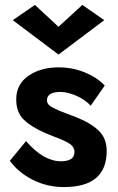

<svg xmlns="http://www.w3.org/2000/svg" viewBox="-20 -744 480 781"><path d="M86 -170Q157 -88 228 -88Q283 -88 283 -126Q283 -137 276.5 -146.5Q270 -156 256.5 -163.5Q243 -171 231 -176Q219 -181 198 -189Q177 -197 166 -202Q108 -227 77 -257Q46 -287 46 -340Q46 -401 95.5 -435.5Q145 -470 218 -470Q275 -470 325 -449.5Q375 -429 406 -396L349 -314Q326 -339 290.5 -354.5Q255 -370 226 -370Q171 -370 171 -336Q171 -327 177 -319.5Q183 -312 197 -305Q211 -298 221.5 -293.5Q232 -289 255 -280.5Q278 -272 288 -268Q347 -245 380.5 -213.5Q414 -182 414 -130Q414 17 240 17Q172 17 113.5 -12.5Q55 -42 20 -90ZM218 -635 315 -724 404 -662 218 -522 32 -662 122 -724Z"/></svg>

Font: Renner*
Style: Semi
Weight: 600
Version: Version 003.000 ; ttfautohint (v0.97) -l 8 -r 50 -G 200 -x 1